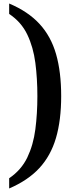

<svg xmlns="http://www.w3.org/2000/svg" viewBox="-20 -824 421 1089"><path d="M32 -804Q139 -759 204 -688.5Q269 -618 298 -517Q327 -416 327 -279Q327 -142 297.5 -41.5Q268 59 203.5 129Q139 199 32 245V187Q101 140 135 69Q169 -2 180.5 -90.5Q192 -179 192 -279Q192 -379 180.5 -467.5Q169 -556 135 -627.5Q101 -699 32 -745Z"/></svg>

Font: Noto Serif Malayalam SemiBold
Style: Regular
Weight: 600
Designer: Indian type Foundry, Jelle Bosma, Monotype Design Team
Foundry: Monotype Imaging Inc.
Version: Version 2.104; ttfautohint (v1.8.4.7-5d5b)